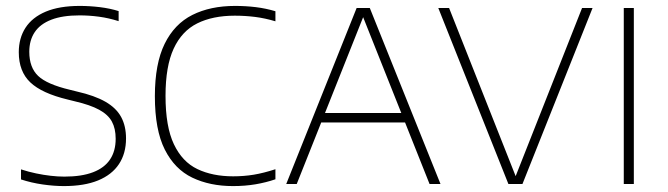

<svg xmlns="http://www.w3.org/2000/svg" viewBox="-20 -622 2258 649"><path d="M196 7Q162.5 7 124.2 1.5Q86 -4 51 -15.5V-49.5Q77 -41 102.2 -35.8Q127.5 -30.5 151.5 -27.8Q175.5 -25 197.5 -25Q256 -25 294.5 -39.8Q333 -54.5 352 -83Q371 -111.5 371 -153Q371 -187.5 358.2 -211Q345.5 -234.5 315.2 -251Q285 -267.5 233 -279.5L209 -285.5Q121.5 -306.5 82.5 -343.5Q43.5 -380.5 43.5 -445.5Q43.5 -493 66.2 -528.2Q89 -563.5 135 -582.8Q181 -602 249.5 -602Q283 -602 317.8 -597.8Q352.5 -593.5 381 -584.5V-550.5Q348 -561 315 -565.5Q282 -570 249 -570Q191.5 -570 153.8 -555.5Q116 -541 97.5 -513.5Q79 -486 79 -447Q79 -394 108.8 -365.5Q138.5 -337 216.5 -318.5L240.5 -312.5Q300 -299 336.5 -278Q373 -257 389.5 -226.5Q406 -196 406 -154Q406 -103.5 382.2 -67.5Q358.5 -31.5 311.8 -12.2Q265 7 196 7Z M767.5 7Q689.5 7 630 -21.5Q570.5 -50 537 -116.5Q503.5 -183 503.5 -297Q503.5 -406.5 536.5 -473.8Q569.5 -541 630.2 -571.5Q691 -602 774.5 -602Q811 -602 845.2 -597.8Q879.5 -593.5 911 -584V-550Q876 -560.5 842.2 -564.8Q808.5 -569 773.5 -569Q699 -569 646.8 -543Q594.5 -517 567 -457.5Q539.5 -398 539.5 -298Q539.5 -194 567.8 -134.5Q596 -75 647.2 -50.5Q698.5 -26 768 -26Q804.5 -26 837.8 -31.5Q871 -37 911 -50V-16Q879 -5 843.5 1Q808 7 767.5 7Z M947.5 0 1185.5 -595H1230L1469 0H1432L1202.5 -576.5H1212.5L983 0ZM1054 -208 1063.5 -240H1352.5L1361.5 -208Z M1698.5 0 1461.5 -595H1498L1726 -19H1720L1947.5 -595H1983L1746 0Z M2088.5 0V-595H2122.5V0Z"/></svg>

Font: Encode Sans SC Thin
Style: Regular
Weight: 250
Designer: Multiple Designers
Foundry: Impallari Type
Version: Version 3.002